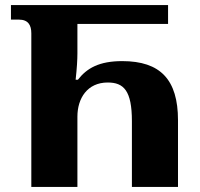

<svg xmlns="http://www.w3.org/2000/svg" viewBox="-20 -734 786 754"><path d="M103 0H284V-276C284 -348 323 -410 403 -410C466 -410 498 -378 498 -258V0H679V-262C679 -421 610 -494 460 -494C369 -494 321 -466 286 -421H277C282 -466 284 -500 284 -524V-640H640V-714H23V-657H54C91 -657 103 -635 103 -603Z"/></svg>

Font: Noto Serif Georgian Extra
Style: Regular
Weight: 800
Designer: Monotype Design Team
Foundry: Monotype Imaging Inc.
Version: Version 1.901